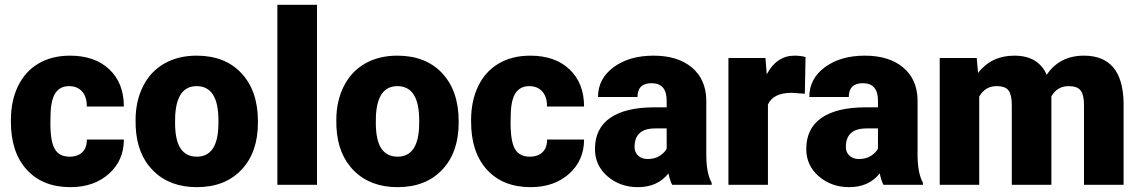

<svg xmlns="http://www.w3.org/2000/svg" viewBox="-20 -770 4749 800"><path d="M269.5 -117.2Q304.2 -117.2 323.2 -136Q342.3 -154.8 341.8 -188.5H496.1Q496.1 -101.6 433.8 -45.9Q371.6 9.8 273.4 9.8Q158.2 9.8 91.8 -62.5Q25.4 -134.8 25.4 -262.7V-269.5Q25.4 -349.6 54.9 -410.9Q84.5 -472.2 140.1 -505.1Q195.8 -538.1 272 -538.1Q375 -538.1 435.5 -481Q496.1 -423.8 496.1 -326.2H341.8Q341.8 -367.2 321.8 -389.2Q301.8 -411.1 268.1 -411.1Q204.1 -411.1 193.4 -329.6Q189.9 -303.7 189.9 -258.3Q189.9 -178.7 209 -147.9Q228 -117.2 269.5 -117.2Z M544.9 -269Q544.9 -348.1 575.7 -409.9Q606.4 -471.7 664.1 -504.9Q721.7 -538.1 799.3 -538.1Q918 -538.1 986.3 -464.6Q1054.7 -391.1 1054.7 -264.6V-258.8Q1054.7 -135.3 986.1 -62.7Q917.5 9.8 800.3 9.8Q687.5 9.8 619.1 -57.9Q550.8 -125.5 545.4 -241.2ZM709.5 -258.8Q709.5 -185.5 732.4 -151.4Q755.4 -117.2 800.3 -117.2Q888.2 -117.2 890.1 -252.4V-269Q890.1 -411.1 799.3 -411.1Q716.8 -411.1 710 -288.6Z M1300.8 0H1135.7V-750H1300.8Z M1381.3 -269Q1381.3 -348.1 1412.1 -409.9Q1442.9 -471.7 1500.5 -504.9Q1558.1 -538.1 1635.7 -538.1Q1754.4 -538.1 1822.8 -464.6Q1891.1 -391.1 1891.1 -264.6V-258.8Q1891.1 -135.3 1822.5 -62.7Q1753.9 9.8 1636.7 9.8Q1523.9 9.8 1455.6 -57.9Q1387.2 -125.5 1381.8 -241.2ZM1545.9 -258.8Q1545.9 -185.5 1568.8 -151.4Q1591.8 -117.2 1636.7 -117.2Q1724.6 -117.2 1726.6 -252.4V-269Q1726.6 -411.1 1635.7 -411.1Q1553.2 -411.1 1546.4 -288.6Z M2187 -117.2Q2221.7 -117.2 2240.7 -136Q2259.8 -154.8 2259.3 -188.5H2413.6Q2413.6 -101.6 2351.3 -45.9Q2289.1 9.8 2190.9 9.8Q2075.7 9.8 2009.3 -62.5Q1942.9 -134.8 1942.9 -262.7V-269.5Q1942.9 -349.6 1972.4 -410.9Q2002 -472.2 2057.6 -505.1Q2113.3 -538.1 2189.5 -538.1Q2292.5 -538.1 2353 -481Q2413.6 -423.8 2413.6 -326.2H2259.3Q2259.3 -367.2 2239.3 -389.2Q2219.2 -411.1 2185.5 -411.1Q2121.6 -411.1 2110.8 -329.6Q2107.4 -303.7 2107.4 -258.3Q2107.4 -178.7 2126.5 -147.9Q2145.5 -117.2 2187 -117.2Z M2780.8 0Q2772 -16.1 2765.1 -47.4Q2719.7 9.8 2638.2 9.8Q2563.5 9.8 2511.2 -35.4Q2459 -80.6 2459 -148.9Q2459 -234.9 2522.5 -278.8Q2585.9 -322.8 2707 -322.8H2757.8V-350.6Q2757.8 -423.3 2694.8 -423.3Q2636.2 -423.3 2636.2 -365.7H2471.7Q2471.7 -442.4 2536.9 -490.2Q2602.1 -538.1 2703.1 -538.1Q2804.2 -538.1 2862.8 -488.8Q2921.4 -439.5 2922.9 -353.5V-119.6Q2923.8 -46.9 2945.3 -8.3V0ZM2677.7 -107.4Q2708.5 -107.4 2728.8 -120.6Q2749 -133.8 2757.8 -150.4V-234.9H2710Q2624 -234.9 2624 -157.7Q2624 -135.3 2639.2 -121.3Q2654.3 -107.4 2677.7 -107.4Z M3333.5 -379.4 3279.3 -383.3Q3201.7 -383.3 3179.7 -334.5V0H3015.1V-528.3H3169.4L3174.8 -460.4Q3216.3 -538.1 3290.5 -538.1Q3316.9 -538.1 3336.4 -532.2Z M3661.1 0Q3652.3 -16.1 3645.5 -47.4Q3600.1 9.8 3518.6 9.8Q3443.8 9.8 3391.6 -35.4Q3339.4 -80.6 3339.4 -148.9Q3339.4 -234.9 3402.8 -278.8Q3466.3 -322.8 3587.4 -322.8H3638.2V-350.6Q3638.2 -423.3 3575.2 -423.3Q3516.6 -423.3 3516.6 -365.7H3352.1Q3352.1 -442.4 3417.2 -490.2Q3482.4 -538.1 3583.5 -538.1Q3684.6 -538.1 3743.2 -488.8Q3801.8 -439.5 3803.2 -353.5V-119.6Q3804.2 -46.9 3825.7 -8.3V0ZM3558.1 -107.4Q3588.9 -107.4 3609.1 -120.6Q3629.4 -133.8 3638.2 -150.4V-234.9H3590.3Q3504.4 -234.9 3504.4 -157.7Q3504.4 -135.3 3519.5 -121.3Q3534.7 -107.4 3558.1 -107.4Z M4049.8 -528.3 4055.2 -466.3Q4111.3 -538.1 4206.1 -538.1Q4306.2 -538.1 4341.3 -458.5Q4395 -538.1 4496.6 -538.1Q4657.2 -538.1 4661.6 -343.8V0H4496.6V-333.5Q4496.6 -374 4482.9 -392.6Q4469.2 -411.1 4433.1 -411.1Q4384.3 -411.1 4360.4 -367.7L4360.8 -360.8V0H4195.8V-332.5Q4195.8 -374 4182.6 -392.6Q4169.4 -411.1 4132.3 -411.1Q4085 -411.1 4060.1 -367.7V0H3895.5V-528.3Z"/></svg>

Font: Vazir Black UI
Style: Black-UI
Weight: 900
Designer: Saber Rastikerdar
Foundry: Saber Rastikerdar
Version: Version 30.1.0